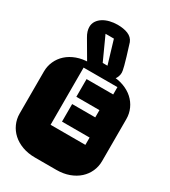

<svg xmlns="http://www.w3.org/2000/svg" viewBox="-229 -1065 1037 1174"><g transform="rotate(30 289.0 -478.0)"><path d="M441.9 -272.9H247.1V-397H410.2V-448.2H247.1V-573.2H435.1V-625H196.3V-221.2H441.9ZM364.3 -668.9Q413.6 -668.9 453.6 -654.3Q493.7 -639.6 521.7 -614.3Q549.8 -588.9 564.9 -554.9Q580.1 -521 580.1 -482.9V-186Q580.1 -147.9 564.9 -114Q549.8 -80.1 521.7 -54.7Q493.7 -29.3 453.6 -14.6Q413.6 0 364.3 0H213.9Q164.6 0 124.5 -14.6Q84.5 -29.3 56.4 -54.7Q28.3 -80.1 13.2 -114Q-2 -147.9 -2 -186V-482.9Q-2 -521 13.2 -554.9Q28.3 -588.9 56.4 -614.3Q84.5 -639.6 124.5 -654.3Q164.6 -668.9 213.9 -668.9ZM221.2 -631.3Q215.8 -636.7 210.9 -644Q206.1 -651.4 200.2 -661.1L123 -793Q111.8 -811.5 106.9 -827.9Q102.1 -844.2 102.1 -857.9Q102.1 -881.8 114.3 -900.1Q126.5 -918.5 146.5 -930.9Q166.5 -943.4 192.6 -949.7Q218.8 -956.1 246.1 -956.1Q266.6 -956.1 285.4 -953.1Q304.2 -950.2 319.6 -943.8Q335 -937.5 346.2 -926.8Q357.4 -916 363.3 -900.9Q379.9 -848.6 389.9 -814.9Q399.9 -781.2 405.3 -760.5Q410.6 -739.7 412.4 -729.5Q414.1 -719.2 414.1 -714.4Q414.1 -699.7 409.2 -686.8Q404.3 -673.8 396 -663.1Q387.7 -652.3 377 -644.3Q366.2 -636.2 355 -631.3ZM283.2 -708H316.9L268.1 -871.1H209Z"/></g></svg>

Font: Monofett
Style: Regular
Weight: 400
Designer: vernon adams
Foundry: vernon adams
Version: Version 1.000